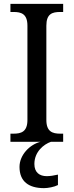

<svg xmlns="http://www.w3.org/2000/svg" viewBox="-20 -734 381 994"><path d="M34 0H190C134 14 81 68 81 130C81 206 129 240 208 240C228 240 261 234 280 224V170C258 175 239 178 222 178C185 178 158 159 158 115C158 52 206 13 244 0H307V-42H292C252 -42 220 -52 220 -113V-601C220 -663 251 -672 292 -672H307V-714H34V-672H50C89 -672 122 -663 122 -601V-113C122 -51 89 -42 50 -42H34Z"/></svg>

Font: Noto Serif Georgian SemiCondensed
Style: Regular
Weight: 400
Width: 4
Designer: Monotype Design Team, Akaki Razmadze
Foundry: Google LLC
Version: Version 2.003